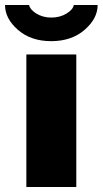

<svg xmlns="http://www.w3.org/2000/svg" viewBox="-38 -745 409 765"><path d="M266 -528V0H67V-528ZM256 -725H351Q351 -671 299 -626Q247 -581 166 -581Q85 -581 33.5 -626Q-18 -671 -18 -725H78Q81 -708 105 -692Q132 -675 166 -675Q201 -675 227 -691Q253 -707 256 -725Z"/></svg>

Font: Archicoco
Style: Regular
Weight: 400
Designer: Hector Gatti
Foundry: Hector Gatti
Version: 1.002